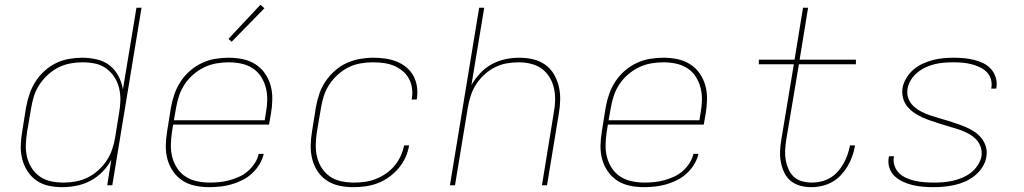

<svg xmlns="http://www.w3.org/2000/svg" viewBox="-20 -767 4240 795"><path d="M238 8Q209 8 181 2Q153 -4 131 -19.5Q109 -35 94 -58Q79 -81 72 -108.5Q65 -136 66 -165Q67 -194 72 -223L88 -323Q93 -350 102 -377Q111 -404 126.5 -428.5Q142 -453 164 -473Q186 -493 211.5 -505.5Q237 -518 265 -523Q293 -528 320 -528Q351 -528 381 -521Q411 -514 433.5 -496.5Q456 -479 470 -453Q484 -427 489 -397L545 -735H566L445 0H424L441 -106Q427 -79 404.5 -56Q382 -33 354.5 -18.5Q327 -4 297 2Q267 8 238 8ZM243 -11Q268 -11 293 -15.5Q318 -20 342 -31.5Q366 -43 386.5 -61.5Q407 -80 421.5 -102Q436 -124 444.5 -149Q453 -174 457 -199L473 -299Q478 -325 478.5 -351.5Q479 -378 473 -402.5Q467 -427 453.5 -448Q440 -469 420 -483.5Q400 -498 375 -503.5Q350 -509 323 -509Q298 -509 272.5 -504.5Q247 -500 223.5 -488.5Q200 -477 179.5 -458.5Q159 -440 144 -417.5Q129 -395 121 -370Q113 -345 109 -320L92 -220Q88 -194 87 -167.5Q86 -141 92 -116.5Q98 -92 111.5 -71Q125 -50 145 -36Q165 -22 190.5 -16.5Q216 -11 243 -11Z M846 8Q817 8 788 2Q759 -4 736 -19Q713 -34 697 -57Q681 -80 673.5 -107Q666 -134 666.5 -164Q667 -194 672 -223L688 -323Q693 -351 702.5 -378Q712 -405 728 -429.5Q744 -454 767 -474Q790 -494 817 -506.5Q844 -519 872 -523.5Q900 -528 927 -528Q957 -528 985.5 -522Q1014 -516 1037.5 -501Q1061 -486 1077 -463Q1093 -440 1100.5 -413Q1108 -386 1107.5 -356Q1107 -326 1102 -297L1094 -251H697L692 -220Q688 -193 687.5 -166.5Q687 -140 693.5 -115.5Q700 -91 714 -70Q728 -49 749 -35.5Q770 -22 796 -16.5Q822 -11 849 -11Q869 -11 889 -13Q909 -15 929.5 -20.5Q950 -26 970 -35Q990 -44 1006.5 -58.5Q1023 -73 1035 -91.5Q1047 -110 1051 -130H1072Q1067 -107 1054 -86Q1041 -65 1023 -48.5Q1005 -32 983 -21Q961 -10 938 -3.5Q915 3 892 5.5Q869 8 846 8ZM700 -269H1076L1081 -300Q1086 -326 1086.5 -353Q1087 -380 1080.5 -404.5Q1074 -429 1060.5 -450Q1047 -471 1026 -484.5Q1005 -498 979.5 -503.5Q954 -509 927 -509Q902 -509 876 -504.5Q850 -500 826 -488.5Q802 -477 781 -459Q760 -441 745 -418.5Q730 -396 721.5 -370.5Q713 -345 709 -320ZM939 -594 926 -606 1058 -747 1075 -733Z M1443 8Q1413 8 1385 2Q1357 -4 1334 -19Q1311 -34 1295.5 -57Q1280 -80 1273 -107.5Q1266 -135 1266.5 -164.5Q1267 -194 1272 -223L1288 -323Q1293 -351 1302 -378Q1311 -405 1327.5 -429.5Q1344 -454 1366.5 -474Q1389 -494 1415.5 -506Q1442 -518 1470 -523Q1498 -528 1526 -528Q1551 -528 1575.5 -524.5Q1600 -521 1622.5 -512Q1645 -503 1663 -488Q1681 -473 1692 -452.5Q1703 -432 1706.5 -407.5Q1710 -383 1706 -357L1705 -355H1684L1685 -357Q1689 -380 1686 -401.5Q1683 -423 1673 -441.5Q1663 -460 1646.5 -473.5Q1630 -487 1610.5 -495Q1591 -503 1569 -506Q1547 -509 1524 -509Q1499 -509 1473 -504.5Q1447 -500 1423.5 -488.5Q1400 -477 1379.5 -458.5Q1359 -440 1344 -417.5Q1329 -395 1321 -370Q1313 -345 1309 -320L1292 -220Q1288 -194 1287.5 -167.5Q1287 -141 1293 -116.5Q1299 -92 1312.5 -71Q1326 -50 1346.5 -36Q1367 -22 1393 -16.5Q1419 -11 1445 -11Q1468 -11 1490.5 -14Q1513 -17 1535 -25.5Q1557 -34 1577.5 -48Q1598 -62 1613.5 -80.5Q1629 -99 1639 -121Q1649 -143 1653 -165H1674Q1670 -140 1659 -115.5Q1648 -91 1630.5 -70.5Q1613 -50 1591 -34Q1569 -18 1544 -8.5Q1519 1 1493.5 4.5Q1468 8 1443 8Z M1843 0 1964 -735H1985L1932 -415Q1947 -441 1968.5 -464Q1990 -487 2017 -501.5Q2044 -516 2073 -522Q2102 -528 2131 -528Q2160 -528 2187.5 -521.5Q2215 -515 2237 -499.5Q2259 -484 2273 -460.5Q2287 -437 2293.5 -410.5Q2300 -384 2299.5 -355Q2299 -326 2294 -297L2245 0H2224L2273 -300Q2278 -326 2278.5 -352Q2279 -378 2273.5 -402.5Q2268 -427 2255 -448Q2242 -469 2222.5 -483Q2203 -497 2178 -503Q2153 -509 2127 -509Q2103 -509 2077.5 -504.5Q2052 -500 2028.5 -488Q2005 -476 1985 -457.5Q1965 -439 1951 -417Q1937 -395 1929 -370.5Q1921 -346 1917 -321L1864 0Z M2646 8Q2617 8 2588 2Q2559 -4 2536 -19Q2513 -34 2497 -57Q2481 -80 2473.5 -107Q2466 -134 2466.5 -164Q2467 -194 2472 -223L2488 -323Q2493 -351 2502.5 -378Q2512 -405 2528 -429.5Q2544 -454 2567 -474Q2590 -494 2617 -506.5Q2644 -519 2672 -523.5Q2700 -528 2727 -528Q2757 -528 2785.5 -522Q2814 -516 2837.5 -501Q2861 -486 2877 -463Q2893 -440 2900.5 -413Q2908 -386 2907.5 -356Q2907 -326 2902 -297L2894 -251H2497L2492 -220Q2488 -193 2487.5 -166.5Q2487 -140 2493.5 -115.5Q2500 -91 2514 -70Q2528 -49 2549 -35.5Q2570 -22 2596 -16.5Q2622 -11 2649 -11Q2669 -11 2689 -13Q2709 -15 2729.5 -20.5Q2750 -26 2770 -35Q2790 -44 2806.5 -58.5Q2823 -73 2835 -91.5Q2847 -110 2851 -130H2872Q2867 -107 2854 -86Q2841 -65 2823 -48.5Q2805 -32 2783 -21Q2761 -10 2738 -3.5Q2715 3 2692 5.5Q2669 8 2646 8ZM2500 -269H2876L2881 -300Q2886 -326 2886.5 -353Q2887 -380 2880.5 -404.5Q2874 -429 2860.5 -450Q2847 -471 2826 -484.5Q2805 -498 2779.5 -503.5Q2754 -509 2727 -509Q2702 -509 2676 -504.5Q2650 -500 2626 -488.5Q2602 -477 2581 -459Q2560 -441 2545 -418.5Q2530 -396 2521.5 -370.5Q2513 -345 2509 -320Z M3339 8Q3316 8 3293.5 2Q3271 -4 3254 -18Q3237 -32 3227.5 -52Q3218 -72 3213.5 -94.5Q3209 -117 3210 -141Q3211 -165 3215 -188L3267 -501H3122V-520H3270L3305 -735H3326L3291 -520H3524V-501H3288L3235 -185Q3232 -165 3231 -144Q3230 -123 3233.5 -103.5Q3237 -84 3245 -66Q3253 -48 3267 -35Q3281 -22 3301 -16.5Q3321 -11 3342 -11Q3361 -11 3380 -15.5Q3399 -20 3416.5 -30Q3434 -40 3448 -55.5Q3462 -71 3472 -88.5Q3482 -106 3488.5 -124.5Q3495 -143 3499 -162V-165H3520V-162Q3516 -140 3508.5 -119Q3501 -98 3489 -78Q3477 -58 3461 -41Q3445 -24 3425 -13Q3405 -2 3383 3Q3361 8 3339 8Z M3844 8Q3822 8 3800 6Q3778 4 3757.5 -1Q3737 -6 3718 -15Q3699 -24 3684 -38Q3669 -52 3662.5 -72.5Q3656 -93 3660 -115L3661 -120H3682L3681 -116Q3678 -97 3684.5 -79Q3691 -61 3704 -49Q3717 -37 3734 -29.5Q3751 -22 3769.5 -18Q3788 -14 3807.5 -12.5Q3827 -11 3846 -11Q3866 -11 3885.5 -12.5Q3905 -14 3925 -18.5Q3945 -23 3964 -31Q3983 -39 3999.5 -51.5Q4016 -64 4028 -82Q4040 -100 4044 -120Q4047 -141 4040 -160Q4033 -179 4019 -192.5Q4005 -206 3987.5 -215Q3970 -224 3951 -230.5Q3932 -237 3912.5 -242.5Q3893 -248 3874 -254Q3855 -260 3836 -266.5Q3817 -273 3799 -281Q3781 -289 3764.5 -300.5Q3748 -312 3736 -327Q3724 -342 3719 -362Q3714 -382 3717 -403Q3721 -424 3733 -444Q3745 -464 3762.5 -479Q3780 -494 3801 -503.5Q3822 -513 3843 -518.5Q3864 -524 3886 -526Q3908 -528 3929 -528Q3951 -528 3972 -526Q3993 -524 4013.5 -519Q4034 -514 4052 -505Q4070 -496 4083.5 -481Q4097 -466 4103 -446Q4109 -426 4106 -405L4105 -400H4084L4085 -404Q4088 -423 4082.5 -440.5Q4077 -458 4064.5 -470Q4052 -482 4035.5 -489.5Q4019 -497 4001 -501.5Q3983 -506 3965 -507.5Q3947 -509 3928 -509Q3909 -509 3889.5 -507.5Q3870 -506 3851 -501.5Q3832 -497 3813.5 -488.5Q3795 -480 3779 -467Q3763 -454 3752 -436.5Q3741 -419 3738 -400Q3734 -379 3741 -360Q3748 -341 3762.5 -327.5Q3777 -314 3794.5 -305Q3812 -296 3831 -289.5Q3850 -283 3869.5 -277.5Q3889 -272 3908 -266Q3927 -260 3946 -253.5Q3965 -247 3983 -239Q4001 -231 4017 -220Q4033 -209 4045 -193.5Q4057 -178 4062.5 -158Q4068 -138 4064 -117Q4061 -96 4048 -75.5Q4035 -55 4016.5 -40Q3998 -25 3976.5 -15.5Q3955 -6 3932.5 -1Q3910 4 3888 6Q3866 8 3844 8Z"/></svg>

Font: Iosevka Thin Extended Oblique
Style: Regular
Weight: 100
Width: 7
Italic angle: -9°
Monospace: yes
Designer: Belleve Invis
Foundry: Belleve Invis
Version: Version 32.5.0; ttfautohint (v1.8.4)